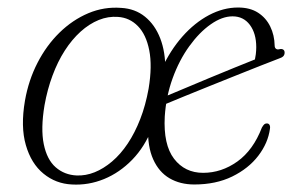

<svg xmlns="http://www.w3.org/2000/svg" viewBox="-20 -483 796 511"><path d="M302.5 -462Q339.5 -460 366 -438.5Q392.5 -417 406.5 -380.8Q420.5 -344.5 420 -297L410 -299Q433 -349 465.5 -385.8Q498 -422.5 536.2 -442.8Q574.5 -463 613.5 -463Q645.5 -463 666.8 -449.2Q688 -435.5 699.2 -412.5Q710.5 -389.5 711 -361.5Q711 -356 714.5 -353.2Q718 -350.5 723.5 -352Q730 -353.5 733.8 -351Q737.5 -348.5 737.5 -343Q737.5 -337 733.8 -333.2Q730 -329.5 722 -327Q702.5 -319.5 671.8 -307.5Q641 -295.5 605.8 -281.2Q570.5 -267 535.5 -253Q500.5 -239 471.8 -227.2Q443 -215.5 425.8 -208.2Q408.5 -201 408.5 -201L405 -220Q405 -220 423.5 -227.8Q442 -235.5 471.8 -248Q501.5 -260.5 536.2 -275Q571 -289.5 604.8 -303.2Q638.5 -317 664 -327L657.5 -319Q659.5 -328.5 660.8 -338.5Q662 -348.5 662 -357.5Q662 -394 645 -416.8Q628 -439.5 599 -439.5Q571 -439.5 540.8 -418.2Q510.5 -397 483.8 -360Q457 -323 439.5 -274.8Q422 -226.5 418.5 -173Q414.5 -98 443.2 -60.5Q472 -23 520.5 -23Q569.5 -23 611.8 -53.2Q654 -83.5 677 -143.5Q680.5 -149.5 683.2 -152Q686 -154.5 690 -154.5Q695 -154.5 697.2 -150.8Q699.5 -147 698.5 -140.5Q693.5 -102.5 667.5 -68.5Q641.5 -34.5 598 -13.2Q554.5 8 497 8Q459.5 8 431.2 -8.5Q403 -25 387.8 -58.8Q372.5 -92.5 374 -144.5L385 -142.5Q365.5 -92.5 332 -58Q298.5 -23.5 257 -6.5Q215.5 10.5 171.5 8Q128.5 6 95.8 -20.8Q63 -47.5 48.8 -96.8Q34.5 -146 46.5 -215.5Q56 -269.5 79.8 -315.8Q103.5 -362 138.2 -396Q173 -430 215 -447.8Q257 -465.5 302.5 -462ZM184 -16Q208 -15 231.8 -24.5Q255.5 -34 278.2 -53.2Q301 -72.5 320 -101Q339 -129.5 353.2 -166Q367.5 -202.5 375.5 -247Q385.5 -307.5 377.2 -349.2Q369 -391 347 -413.5Q325 -436 294 -438Q268 -440 242.8 -429.8Q217.5 -419.5 194.5 -398.8Q171.5 -378 152.5 -348.5Q133.5 -319 119.8 -282Q106 -245 98.5 -203Q88 -140.5 96.5 -99.2Q105 -58 128.2 -37.8Q151.5 -17.5 184 -16Z"/></svg>

Font: Fraunces ExtraLight
Style: Italic
Weight: 250
Italic angle: -16°
Version: Version 1.000;[b76b70a41]